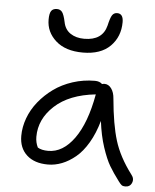

<svg xmlns="http://www.w3.org/2000/svg" viewBox="-56 -788 726 900"><g transform="rotate(5 307.5 -338.0)"><path d="M314 -543Q232.4 -543 186.8 -583.7Q141.1 -624.5 141.1 -683.1Q141.1 -712.4 149.4 -724.1Q157.7 -735.8 175.8 -735.8Q191.9 -735.8 200.7 -724.1Q209.5 -712.4 216.8 -678.2Q223.6 -643.1 250 -625.5Q276.4 -607.9 314.9 -607.9Q400.9 -607.9 418.9 -679.2Q427.2 -716.3 435.5 -728.8Q443.8 -741.2 459 -741.2Q487.8 -741.2 487.8 -701.2Q487.8 -632.8 443.1 -587.9Q398.4 -543 314 -543ZM196.8 -5.9Q133.3 -5.9 97.2 -38.8Q61 -71.8 61 -128.9Q61 -170.4 76.4 -212.4Q91.8 -254.4 121.1 -290.8Q150.4 -327.1 189.2 -355.2Q228 -383.3 278.3 -399.7Q328.6 -416 382.8 -416Q404.8 -416 417 -403.8Q422.9 -405.8 428.2 -405.8Q447.8 -405.8 460.9 -387.7Q474.1 -369.6 476.1 -339.8Q486.8 -219.2 509.8 -144.8Q532.7 -70.3 590.8 6.8Q606 25.4 597.7 45.2Q589.4 64.9 566.9 64.9Q555.7 64.9 549.8 60.3Q543.9 55.7 535.2 43.9Q506.3 5.4 488.8 -24.4Q471.2 -54.2 453.1 -108.4Q435.1 -162.6 426.8 -231Q410.2 -171.9 383.8 -127.2Q357.4 -82.5 326.2 -56.9Q294.9 -31.2 262.5 -18.6Q230 -5.9 196.8 -5.9ZM131.8 -130.9Q131.8 -104 143.1 -81.1Q161.1 -69.8 192.9 -69.8Q261.7 -69.8 314.7 -143.3Q367.7 -216.8 392.1 -353Q268.1 -339.8 200 -277.1Q131.8 -214.4 131.8 -130.9Z"/></g></svg>

Font: Shantell Sans Irregular Bouncy
Style: Regular
Weight: 300
Designer: Stephen Nixon, Anya Danilova, Shantell Martin
Foundry: Arrow Type
Version: Version 1.006;[9816181b4]